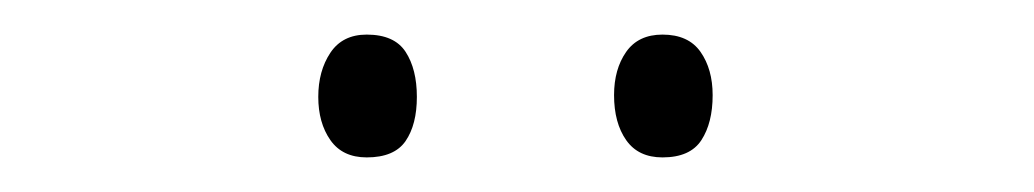

<svg xmlns="http://www.w3.org/2000/svg" viewBox="-20 -729 598 111"><path d="M164 -673Q164 -688 171 -698.5Q178 -709 192 -709Q208 -709 214.5 -699Q221 -689 221 -673Q221 -657 214.5 -647.5Q208 -638 192 -638Q178 -638 171 -648Q164 -658 164 -673ZM335 -674Q335 -689 342 -699Q349 -709 363 -709Q378 -709 385 -699Q392 -689 392 -674Q392 -658 385.5 -648Q379 -638 363 -638Q349 -638 342 -648Q335 -658 335 -674Z"/></svg>

Font: Noto Sans Tamil SemiCondensed ExtraLight
Style: Regular
Weight: 200
Width: 4
Designer: Jelle Bosma - Monotype Design Team
Foundry: Monotype Imaging Inc.
Version: Version 2.004; ttfautohint (v1.8.4.7-5d5b)